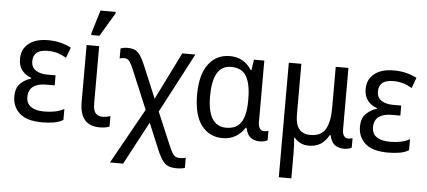

<svg xmlns="http://www.w3.org/2000/svg" viewBox="-61 -916 2884 1296"><g transform="rotate(5 1381.5 -268.0)"><path d="M245 10Q138 10 89.5 -34.5Q41 -79 41 -147Q41 -206 72 -236Q103 -266 144 -278V-283Q106 -295 81.5 -325.5Q57 -356 57 -404Q57 -470 104.5 -508Q152 -546 235 -546Q284 -546 323.5 -535.5Q363 -525 392 -509L366 -438Q338 -455 307 -464.5Q276 -474 241 -474Q188 -474 164.5 -453.5Q141 -433 141 -396Q141 -353 172 -333.5Q203 -314 250 -314H306V-246H250Q191 -246 160 -222.5Q129 -199 129 -152Q129 -108 161 -86Q193 -64 250 -64Q289 -64 322.5 -70.5Q356 -77 385 -93V-19Q359 -2 321.5 4Q284 10 245 10Z M633 10Q563 10 530 -31Q497 -72 497 -149V-536H582V-147Q582 -100 599 -81.5Q616 -63 645 -63Q660 -63 673.5 -65.5Q687 -68 699 -72V-1Q687 4 670.5 7Q654 10 633 10ZM522 -606V-618L570 -776H673V-766L578 -606Z M723 240 932 -135 823 -395Q808 -432 794.5 -451Q781 -470 759 -470Q740 -470 727 -465V-533Q736 -536 747 -538.5Q758 -541 776 -541Q821 -541 844 -519Q867 -497 892 -439L986 -215L1145 -536H1234L1021 -131L1112 84Q1131 129 1145 149Q1159 169 1190 169Q1202 169 1212 167.5Q1222 166 1230 164V232Q1219 236 1205.5 238Q1192 240 1173 240Q1120 240 1093.5 214.5Q1067 189 1042 129L967 -51L812 240Z M1464 10Q1376 10 1322.5 -59.5Q1269 -129 1269 -266Q1269 -403 1322.5 -474.5Q1376 -546 1469 -546Q1517 -546 1554 -524.5Q1591 -503 1615 -464H1620L1631 -536H1701V-122Q1701 -90 1712 -75.5Q1723 -61 1740 -61Q1748 -61 1756.5 -62.5Q1765 -64 1770 -66V-2Q1763 3 1748 6.5Q1733 10 1719 10Q1680 10 1655.5 -8.5Q1631 -27 1621 -73H1615Q1591 -35 1553.5 -12.5Q1516 10 1464 10ZM1484 -62Q1553 -62 1584.5 -109.5Q1616 -157 1616 -257V-267Q1616 -370 1585.5 -422Q1555 -474 1482 -474Q1418 -474 1387.5 -420.5Q1357 -367 1357 -265Q1357 -62 1484 -62Z M1867 240V-536H1952V-191Q1952 -63 2054 -63Q2126 -63 2155.5 -112Q2185 -161 2185 -257V-536H2271V-122Q2271 -90 2282 -75.5Q2293 -61 2310 -61Q2318 -61 2326.5 -62.5Q2335 -64 2340 -66V-2Q2333 3 2318 6.5Q2303 10 2289 10Q2250 10 2225.5 -8.5Q2201 -27 2191 -73H2185Q2163 -33 2130.5 -11.5Q2098 10 2051 10Q2017 10 1992.5 -2.5Q1968 -15 1951 -36H1947Q1949 -15 1950.5 13Q1952 41 1952 74V240Z M2587 10Q2480 10 2431.5 -34.5Q2383 -79 2383 -147Q2383 -206 2414 -236Q2445 -266 2486 -278V-283Q2448 -295 2423.5 -325.5Q2399 -356 2399 -404Q2399 -470 2446.5 -508Q2494 -546 2577 -546Q2626 -546 2665.5 -535.5Q2705 -525 2734 -509L2708 -438Q2680 -455 2649 -464.5Q2618 -474 2583 -474Q2530 -474 2506.5 -453.5Q2483 -433 2483 -396Q2483 -353 2514 -333.5Q2545 -314 2592 -314H2648V-246H2592Q2533 -246 2502 -222.5Q2471 -199 2471 -152Q2471 -108 2503 -86Q2535 -64 2592 -64Q2631 -64 2664.5 -70.5Q2698 -77 2727 -93V-19Q2701 -2 2663.5 4Q2626 10 2587 10Z"/></g></svg>

Font: Noto Sans SemiCondensed
Style: Regular
Weight: 400
Width: 4
Designer: Monotype Design Team
Foundry: Monotype Imaging Inc.
Version: Version 2.013; ttfautohint (v1.8.4.7-5d5b)